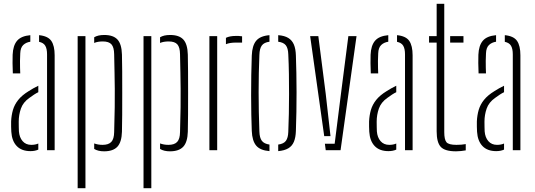

<svg xmlns="http://www.w3.org/2000/svg" viewBox="-20 -790 2816 1010"><path d="M39.5 -97Q39 -112 38.5 -123.8Q38 -135.5 38.5 -151Q40 -184 48.2 -212Q56.5 -240 76 -264.5Q95.5 -289 131.5 -311Q142 -318 155 -325.2Q168 -332.5 181.5 -339V-305Q171 -300 159.5 -292.5Q148 -285 134.5 -275Q101.5 -252 90 -218.8Q78.5 -185.5 78.5 -150Q78.5 -136 78.8 -122.5Q79 -109 79.5 -99Q82 -67 99 -47.5Q116 -28 144.5 -28Q166 -28 181.5 -35V-3Q164 5 140.5 5Q93.5 5 68 -21.8Q42.5 -48.5 39.5 -97ZM47.5 -404Q46 -433.5 46 -457.2Q46 -481 46.5 -502Q48.5 -550 69.5 -575.2Q90.5 -600.5 139.5 -605V-570.5Q116.5 -567 102 -553Q87.5 -539 86.5 -509Q85.5 -489 85.2 -469.8Q85 -450.5 85.5 -433.8Q86 -417 86.5 -404ZM227.5 0V-504Q227.5 -533.5 218.2 -549.2Q209 -565 185.5 -570V-605Q232 -600.5 249.8 -575Q267.5 -549.5 267.5 -499V0Z M388.5 200V-600H429.5V200ZM475.5 -35.5Q485 -32 496 -30Q507 -28 519.5 -28Q551 -28 565.5 -43.5Q580 -59 580.5 -95Q583 -172.5 583.5 -226.2Q584 -280 583.8 -322.5Q583.5 -365 582.5 -407.8Q581.5 -450.5 580.5 -505Q580 -541 566.5 -556.5Q553 -572 520.5 -572Q493.5 -572 475.5 -564V-594Q485.5 -600 498.5 -603Q511.5 -606 528.5 -606Q576 -606 598 -582Q620 -558 621.5 -503Q622.5 -469.5 622.8 -415.5Q623 -361.5 623 -301.5Q623 -241.5 622.8 -187Q622.5 -132.5 621.5 -97Q620 -42.5 597.5 -18.2Q575 6 527.5 6Q496 6 475.5 -6.5Z M735 200V-600H776V200ZM822 -35.5Q831.5 -32 842.5 -30Q853.5 -28 866 -28Q897.5 -28 912 -43.5Q926.5 -59 927 -95Q929.5 -172.5 930 -226.2Q930.5 -280 930.2 -322.5Q930 -365 929 -407.8Q928 -450.5 927 -505Q926.5 -541 913 -556.5Q899.5 -572 867 -572Q840 -572 822 -564V-594Q832 -600 845 -603Q858 -606 875 -606Q922.5 -606 944.5 -582Q966.5 -558 968 -503Q969 -469.5 969.2 -415.5Q969.5 -361.5 969.5 -301.5Q969.5 -241.5 969.2 -187Q969 -132.5 968 -97Q966.5 -42.5 944 -18.2Q921.5 6 874 6Q842.5 6 822 -6.5Z M1081.5 0V-600H1122.5V0ZM1168.5 -557.5V-591Q1188 -601 1221.5 -601Q1228.5 -601 1235.8 -600.8Q1243 -600.5 1253.5 -599V-566H1221.5Q1188.5 -566 1168.5 -557.5Z M1304.5 -101Q1303 -138 1302 -186.2Q1301 -234.5 1301 -288.2Q1301 -342 1301.8 -395.8Q1302.5 -449.5 1304.5 -498Q1306.5 -550 1327.5 -575.5Q1348.5 -601 1397.5 -605V-570.5Q1369.5 -567 1357.5 -551Q1345.5 -535 1344.5 -501Q1342.5 -456 1341.5 -406.2Q1340.5 -356.5 1340.5 -304.8Q1340.5 -253 1341.5 -200.8Q1342.5 -148.5 1344.5 -98Q1345.5 -65 1357.5 -49.2Q1369.5 -33.5 1397.5 -29.5V5Q1348.5 1 1327.5 -24.2Q1306.5 -49.5 1304.5 -101ZM1443.5 5V-29.5Q1473 -33.5 1484.2 -49.5Q1495.5 -65.5 1496.5 -96Q1498.5 -142 1499.5 -192Q1500.5 -242 1500.5 -294.5Q1500.5 -347 1499.8 -399.8Q1499 -452.5 1496.5 -504Q1495.5 -536.5 1483.5 -551.8Q1471.5 -567 1443.5 -570.5V-605Q1477 -602.5 1496.8 -590.2Q1516.5 -578 1526 -555.5Q1535.5 -533 1536.5 -498Q1538 -455.5 1539 -406.5Q1540 -357.5 1540 -305.8Q1540 -254 1539.2 -202Q1538.5 -150 1536.5 -101Q1535.5 -67 1526 -44.2Q1516.5 -21.5 1496.5 -9.8Q1476.5 2 1443.5 5Z M1611.5 -600H1654.5L1693.5 -296L1718.5 -74H1685.5ZM1689 -34H1740.5L1773.5 -296L1812.5 -600H1855.5L1771.5 0H1693.5Z M1922.5 -97Q1922 -112 1921.5 -123.8Q1921 -135.5 1921.5 -151Q1923 -184 1931.2 -212Q1939.5 -240 1959 -264.5Q1978.5 -289 2014.5 -311Q2025 -318 2038 -325.2Q2051 -332.5 2064.5 -339V-305Q2054 -300 2042.5 -292.5Q2031 -285 2017.5 -275Q1984.5 -252 1973 -218.8Q1961.5 -185.5 1961.5 -150Q1961.5 -136 1961.8 -122.5Q1962 -109 1962.5 -99Q1965 -67 1982 -47.5Q1999 -28 2027.5 -28Q2049 -28 2064.5 -35V-3Q2047 5 2023.5 5Q1976.5 5 1951 -21.8Q1925.5 -48.5 1922.5 -97ZM1930.5 -404Q1929 -433.5 1929 -457.2Q1929 -481 1929.5 -502Q1931.5 -550 1952.5 -575.2Q1973.5 -600.5 2022.5 -605V-570.5Q1999.5 -567 1985 -553Q1970.5 -539 1969.5 -509Q1968.5 -489 1968.2 -469.8Q1968 -450.5 1968.5 -433.8Q1969 -417 1969.5 -404ZM2110.5 0V-504Q2110.5 -533.5 2101.2 -549.2Q2092 -565 2068.5 -570V-605Q2115 -600.5 2132.8 -575Q2150.5 -549.5 2150.5 -499V0Z M2237 -566V-600H2277V-770H2317V-95Q2317 -56 2328.5 -42Q2340 -28 2381 -28Q2397 -28 2406.8 -29Q2416.5 -30 2430 -32V1Q2418 3 2405.2 4.5Q2392.5 6 2379 6Q2320.5 6 2298.8 -17.2Q2277 -40.5 2277 -99V-566ZM2348 -566V-600H2418V-566Z M2489.5 -97Q2489 -112 2488.5 -123.8Q2488 -135.5 2488.5 -151Q2490 -184 2498.2 -212Q2506.5 -240 2526 -264.5Q2545.5 -289 2581.5 -311Q2592 -318 2605 -325.2Q2618 -332.5 2631.5 -339V-305Q2621 -300 2609.5 -292.5Q2598 -285 2584.5 -275Q2551.5 -252 2540 -218.8Q2528.5 -185.5 2528.5 -150Q2528.5 -136 2528.8 -122.5Q2529 -109 2529.5 -99Q2532 -67 2549 -47.5Q2566 -28 2594.5 -28Q2616 -28 2631.5 -35V-3Q2614 5 2590.5 5Q2543.5 5 2518 -21.8Q2492.5 -48.5 2489.5 -97ZM2497.5 -404Q2496 -433.5 2496 -457.2Q2496 -481 2496.5 -502Q2498.5 -550 2519.5 -575.2Q2540.5 -600.5 2589.5 -605V-570.5Q2566.5 -567 2552 -553Q2537.5 -539 2536.5 -509Q2535.5 -489 2535.2 -469.8Q2535 -450.5 2535.5 -433.8Q2536 -417 2536.5 -404ZM2677.5 0V-504Q2677.5 -533.5 2668.2 -549.2Q2659 -565 2635.5 -570V-605Q2682 -600.5 2699.8 -575Q2717.5 -549.5 2717.5 -499V0Z"/></svg>

Font: Big Shoulders Stencil Text Thin
Style: Regular
Weight: 100
Designer: Patric King
Foundry: XO Type Co
Version: Version 2.001